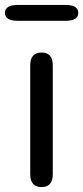

<svg xmlns="http://www.w3.org/2000/svg" viewBox="-30 -755 336 775"><path d="M138 0Q92 0 92 -52V-491Q92 -543 138 -543Q183 -543 183 -491V-52Q183 0 138 0ZM42 -671Q-10 -671 -10 -703Q-10 -735 42 -735H234Q286 -735 286 -703Q286 -671 234 -671Z"/></svg>

Font: Resource Han Rounded KR
Style: Regular
Weight: 400
Designer: Cyano Hao (round all glyphs); Ryoko NISHIZUKA 西塚涼子 (kana, bopomofo & ideographs); Paul D. Hunt (Latin, Greek & Cyrillic)
Foundry: Cyano Hao
Version: 0.990